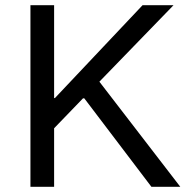

<svg xmlns="http://www.w3.org/2000/svg" viewBox="-20 -718 713 738"><path d="M362 -404 673 0H562L304 -340H299L188 -225V0H97V-698H188V-341H191L528 -698H647Z"/></svg>

Font: Varela
Style: Regular
Weight: 400
Designer: Joe Prince
Foundry: Joe Prince
Version: Version 1.000